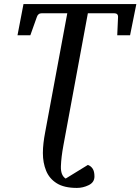

<svg xmlns="http://www.w3.org/2000/svg" viewBox="-20 -691 689 942"><path d="M357.4 231Q294.4 231 258.1 208Q221.7 185.1 206.1 146.2Q190.4 107.4 190.4 60.1Q190.4 35.6 193.4 10.5Q196.3 -14.6 201.2 -40L310.1 -626H185.1Q166 -626 160.2 -606L128.9 -518.1H65.9L95.2 -670.9H648.9L618.2 -518.1H555.2L559.1 -606Q560.5 -626 540 -626H411.1L291 22.9Q280.3 80.1 278.8 124.8Q277.3 169.4 302.2 185.1L411.1 118.2Q425.3 123 434.3 136.2Q443.4 149.4 443.4 174.8Q443.4 203.6 415.3 217.3Q387.2 231 357.4 231Z"/></svg>

Font: Charis
Style: Italic
Weight: 400
Italic angle: -11°
Designer: Walt Agee, Miriam Martin, Annie Olsen, Victor Gaultney, Lorna Priest, Alan Ward, Bob Hallissy, Martin Hosken, Sharon Cor
Foundry: SIL Global
Version: Version 7.000